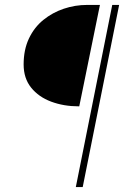

<svg xmlns="http://www.w3.org/2000/svg" viewBox="-20 -680 516 780"><path d="M288 80 436 -660H464L316 80ZM300 -248Q239 -248 188 -267Q137 -286 106.5 -324Q76 -362 76 -418Q76 -478 97.5 -523.5Q119 -569 156 -599Q193 -629 239 -644.5Q285 -660 334 -660H386L302 -248Z"/></svg>

Font: Source Sans 3 VF
Style: Italic
Weight: 200
Italic angle: -11°
Designer: Paul D. Hunt
Foundry: Adobe Systems Incorporated
Version: Version 3.042;hotconv 1.0.118;makeotfexe 2.5.65603